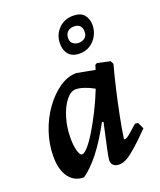

<svg xmlns="http://www.w3.org/2000/svg" viewBox="-137 -810 757 908"><g transform="rotate(-20 241.5 -356.0)"><path d="M370 -91Q375 -91 381.5 -94.5Q388 -98 402 -110Q416 -122 441 -144L456 -142L471 -110Q424 -62 393.5 -35.5Q363 -9 343.5 1.5Q324 12 305 12Q288 12 277.5 3Q267 -6 267 -22Q267 -33 277 -79.5Q287 -126 304 -203L297 -205Q251 -121 210.5 -69.5Q170 -18 128 12Q80 12 52.5 -25.5Q25 -63 25 -129Q25 -191 45 -250.5Q65 -310 99.5 -358Q134 -406 176 -435Q218 -464 262 -464L353 -447L360 -470L370 -475L434 -461L442 -445Q427 -390 412.5 -327Q398 -264 386 -203.5Q374 -143 367 -94ZM157 -93Q168 -93 187.5 -115Q207 -137 230 -175Q253 -213 277.5 -261.5Q302 -310 323 -363Q301 -376 276 -384.5Q251 -393 233 -393Q207 -393 183.5 -363Q160 -333 145.5 -285Q131 -237 131 -183Q131 -145 138.5 -119Q146 -93 157 -93ZM309 -545Q273 -545 255 -566Q237 -587 237 -620Q237 -664 266 -694Q295 -724 339 -724Q379 -724 395.5 -702.5Q412 -681 412 -652Q412 -625 399.5 -600.5Q387 -576 364 -560.5Q341 -545 309 -545ZM321 -594Q330 -594 340 -597Q350 -600 358 -609Q366 -618 366 -636Q366 -654 356 -664.5Q346 -675 326 -675Q305 -675 293.5 -663Q282 -651 282 -632Q282 -611 295.5 -602.5Q309 -594 321 -594Z"/></g></svg>

Font: Alegreya SemiBold
Style: Italic
Weight: 600
Italic angle: -7°
Designer: Juan Pablo del Peral
Foundry: Huerta Tipografica
Version: Version 2.009